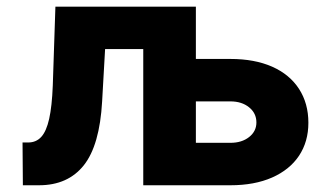

<svg xmlns="http://www.w3.org/2000/svg" viewBox="-20 -550 971 570"><path d="M46.9 -127H63.5Q87.4 -127 102.5 -143.6Q117.7 -160.2 126 -197.3Q134.3 -234.4 136.7 -295.9L144.5 -530.3H561.5V-375H664.1Q735.8 -375 787.8 -352.1Q839.8 -329.1 867.7 -286.1Q895.5 -243.2 895.5 -185.5Q895.5 -129.4 867.7 -87.6Q839.8 -45.9 787.6 -22.9Q735.4 0 664.1 0H405.3V-404.3H292L283.2 -249Q275.9 -118.7 228.8 -59.3Q181.6 0 95.7 0H47.9ZM664.1 -126Q697.8 -126 719.5 -143.1Q741.2 -160.2 741.2 -186.5Q741.2 -213.9 719.5 -231.4Q697.8 -249 664.1 -249H561.5V-126Z"/></svg>

Font: Pretendard JP ExtraBold
Style: Regular
Weight: 800
Designer: Base glyphs from Inter by Rasmus Andersson; Hangeul glyphs from Noto Sans CJK(Source Han Sans) by Jang Soo-young and Kan
Foundry: Kil Hyung-jin
Version: Version 1.309